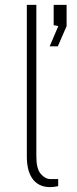

<svg xmlns="http://www.w3.org/2000/svg" viewBox="-20 -763 317 787"><path d="M186 4Q160 4 141.8 -5.5Q123.5 -15 112 -32Q100.5 -49 95.2 -71.8Q90 -94.5 90 -121V-743H129V-121Q129 -71 147.2 -50Q165.5 -29 187 -29H218.5V0Q210 2 200.8 3Q191.5 4 186 4ZM183.5 -573 219 -656 200 -660V-743H253V-656L217 -573Z"/></svg>

Font: Public Sans Thin Thin
Style: Regular
Weight: 250
Version: Version 2.001